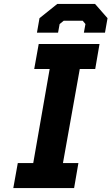

<svg xmlns="http://www.w3.org/2000/svg" viewBox="-20 -962 570 982"><path d="M169 -795 182 -869 273 -942H466L530 -869L517 -795H409L417 -839L403 -856H306L285 -839L277 -795ZM48 0 71 -128H150L234 -609H155L178 -737H489L467 -609H388L302 -128H381L359 0Z"/></svg>

Font: Tomorrow SemiBold
Style: Italic
Weight: 600
Italic angle: -10°
Designer: Tony de Marco, Monica Rizzolli
Foundry: Just in Type
Version: Version 2.002